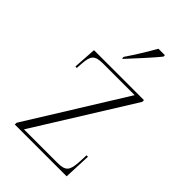

<svg xmlns="http://www.w3.org/2000/svg" viewBox="-227 -857 948 948"><g transform="rotate(45 247.0 -383.0)"><path d="M207 -616V-606H211C252 -650 317 -721 345 -756V-766H300C275 -721 235 -657 207 -616ZM63 0H425L431 -143H421L419 -96C415 -32 404 -15 345 -15H112L429 -524V-536H80L72 -414H82L84 -444C88 -504 100 -521 159 -521H379L63 -12Z"/></g></svg>

Font: Noto Serif Display ExtraLight
Style: Regular
Weight: 200
Designer: Monotype Design Team
Foundry: Monotype Imaging Inc.
Version: Version 2.009